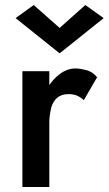

<svg xmlns="http://www.w3.org/2000/svg" viewBox="-20 -743 432 763"><path d="M176 0V-460H69V0ZM313 -345 366 -436Q349 -456 328 -463Q298 -471 281 -471Q245 -471 214 -446Q181 -420 161 -378Q140 -334 140 -280L176 -259Q176 -283 184 -317Q192 -342 208 -355Q225 -369 252 -369Q272 -369 286 -363Q300 -357 313 -345ZM114 -723 42 -671 217 -531 392 -671 319 -723 217 -632Z"/></svg>

Font: NM-font
Style: Medium
Weight: 500
Designer: ""
Foundry: ""
Version: ""